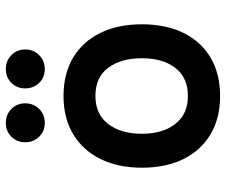

<svg xmlns="http://www.w3.org/2000/svg" viewBox="-78 -682 772 656"><g transform="rotate(-90 308.0 -354.0)"><path d="M308 12Q232.5 12 177.5 -20.5Q122.5 -53 92.8 -112.8Q63 -172.5 63 -255Q63 -336.5 92.8 -396.8Q122.5 -457 177.5 -490Q232.5 -523 308 -523Q384 -523 439 -490.2Q494 -457.5 523.5 -397.2Q553 -337 553 -255Q553 -173 523.5 -113Q494 -53 439 -20.5Q384 12 308 12ZM308 -98Q371 -98 404 -141Q437 -184 437 -255Q437 -326.5 404.5 -370.2Q372 -414 308 -414Q246 -414 212.5 -370.5Q179 -327 179 -255Q179 -184 212.5 -141Q246 -98 308 -98ZM216 -587Q187.5 -587 168.8 -606.2Q150 -625.5 150 -654Q150 -682 168.8 -701Q187.5 -720 216 -720Q244.5 -720 263.8 -701Q283 -682 283 -654Q283 -625.5 263.8 -606.2Q244.5 -587 216 -587ZM400 -587Q371.5 -587 352.8 -606.2Q334 -625.5 334 -654Q334 -682 352.8 -701Q371.5 -720 400 -720Q428.5 -720 447.8 -701Q467 -682 467 -654Q467 -625.5 447.8 -606.2Q428.5 -587 400 -587Z"/></g></svg>

Font: Overpass Mono
Style: Bold
Weight: 700
Monospace: yes
Designer: Delve Withrington, Dave Bailey
Foundry: Delve Fonts LLC
Version: Version 4.000